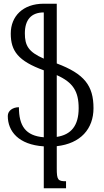

<svg xmlns="http://www.w3.org/2000/svg" viewBox="-20 -780 559 1035"><path d="M216 235H336V197C292 197 286 190 286 127V8C414 -6 484 -85 484 -197C484 -318 435 -382 286 -438V-760H216C103 -760 38 -692 38 -599C38 -505 78 -451 216 -401V-40C118 -48 82 -101 82 -202C50 -202 22 -184 22 -155C22 -72 80 0 216 9ZM404 -197C404 -103 364 -54 286 -42V-375C374 -336 404 -287 404 -197ZM114 -600C114 -673 148 -713 216 -713V-464C133 -500 114 -535 114 -600Z"/></svg>

Font: Noto Serif Armenian ExtraCondensed Medium
Style: Regular
Weight: 500
Width: 2
Designer: Monotype Design Team
Foundry: Monotype Imaging Inc.
Version: Version 2.008